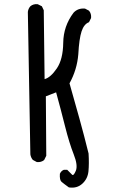

<svg xmlns="http://www.w3.org/2000/svg" viewBox="-20 -764 540 917"><path d="M309 131Q284 113 274 104.5Q264 96 266 66Q272 52 285 47H301Q317 62 324 70Q331 78 342 52Q353 26 332 -27Q311 -80 290.5 -161.5Q270 -243 248 -323L199 -304L201 -20L191 0Q177 12 156 10L137 0Q127 -12 125 -27L113 -707Q115 -723 125 -734Q139 -746 160 -744L180 -734L189 -715L193 -386Q222 -394 251.5 -437.5Q281 -481 282 -560Q283 -639 331 -703Q352 -726 386 -723L405 -713Q417 -699 415 -678L405 -658Q381 -649 369.5 -614Q358 -579 354 -505Q348 -431 312 -366Q336 -282 359 -199Q382 -116 403 -31Q406 18 402.5 54Q399 90 373 113.5Q347 137 309 131Z"/></svg>

Font: NaniFont Regular
Style: Regular
Weight: 400
Designer: Nanigashitei
Version: Version 1.036